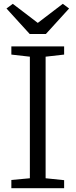

<svg xmlns="http://www.w3.org/2000/svg" viewBox="-20 -986 396 1006"><path d="M136.5 -52V-689L39.5 -700V-743H316V-700L219 -689V-52L316 -42V0H39.5V-43ZM135.5 -808 14 -941.5 47 -966 178 -866 309 -966 342 -941.5 220.5 -808Z"/></svg>

Font: Merriweather Light 18pt Light
Style: Regular
Weight: 300
Version: Version 2.100